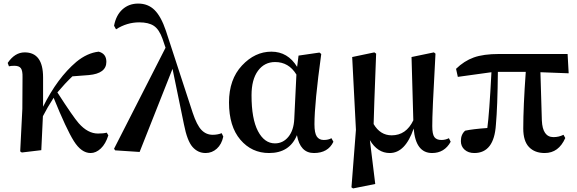

<svg xmlns="http://www.w3.org/2000/svg" viewBox="-20 -840 3229 1074"><path d="M577 -98 586 -83Q571 -35 544 -9.5Q517 16 487 16Q435 16 393 -51Q351 -118 280 -293Q245 -239 220 -190Q214 -71 211 0L102 13L93 7L105 -231L106 -407Q107 -444 97 -458Q87 -472 61 -472Q40 -472 30 -469L23 -488Q63 -547 118 -547Q221 -547 221 -407V-243Q301 -404 407 -494Q468 -544 532 -551Q575 -540 575 -494Q575 -429 477 -420L385 -413Q344 -374 301 -323Q390 -185 420 -151Q471 -93 528 -93Q559 -93 577 -98Z M1220 -95 1229 -76Q1220 -33 1193 -8.5Q1166 16 1130 16Q1087 16 1057 -18Q1027 -52 1009 -144L945 -455L761 10L624 1L618 -8L906 -573L889 -623Q870 -676 840.5 -695.5Q811 -715 759 -715Q690 -715 629 -676L618 -696Q629 -755 665 -787.5Q701 -820 753 -820Q808 -820 844.5 -784Q881 -748 908 -668L1058 -209Q1081 -140 1107 -113Q1133 -86 1170 -86Q1197 -86 1220 -95Z M1626 -174 1638 -423Q1595 -493 1519 -493Q1459 -493 1423 -444Q1387 -395 1387 -307Q1387 -175 1423 -106.5Q1459 -38 1518 -38Q1563 -38 1593 -74.5Q1623 -111 1626 -174ZM1834 -67 1845 -47Q1815 16 1736 16Q1659 16 1641 -84Q1600 16 1485 16Q1388 16 1324.5 -58.5Q1261 -133 1261 -267Q1261 -396 1333.5 -473.5Q1406 -551 1498 -551Q1590 -551 1642 -466L1650 -529L1767 -546L1777 -538Q1739 -262 1739 -145Q1739 -96 1752 -76.5Q1765 -57 1791 -57Q1817 -57 1834 -67Z M2491 -67 2501 -47Q2466 16 2397 16Q2305 16 2294 -121Q2247 16 2160 16Q2092 16 2049 -56L2079 189L1955 214L1946 208L1971 -114L1950 -521L2074 -547L2084 -540Q2071 -204 2070 -146Q2107 -83 2171 -83Q2252 -83 2292 -167L2282 -521L2407 -547L2416 -540Q2397 -200 2398 -134Q2398 -89 2410 -73Q2422 -57 2449 -57Q2472 -57 2491 -67Z M3003 -436 3011 -166Q3015 -73 3076 -73Q3106 -73 3132 -86L3142 -68Q3105 16 3027 16Q2971 16 2939 -17.5Q2907 -51 2907 -121Q2907 -244 2921 -438H2765Q2763 -242 2754 -143Q2744 16 2633 16Q2600 16 2579 -2.5Q2558 -21 2558 -51Q2558 -88 2582 -109Q2623 -118 2706 -124Q2717 -203 2729 -436L2541 -410L2531 -455Q2576 -499 2630 -518.5Q2684 -538 2772 -538H3155L3161 -430Z"/></svg>

Font: Swei Spring CJKtc
Style: Bold
Weight: 700
Version: Version 1.021